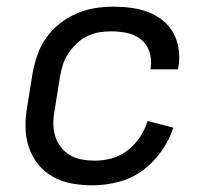

<svg xmlns="http://www.w3.org/2000/svg" viewBox="-20 -548 640 576"><path d="M258 8Q226 8 195.5 2.5Q165 -3 139 -17.5Q113 -32 94.5 -55Q76 -78 66.5 -106.5Q57 -135 56.5 -166.5Q56 -198 62 -230L78 -330Q83 -357 92.5 -384Q102 -411 119 -435Q136 -459 159.5 -477.5Q183 -496 210 -507.5Q237 -519 264.5 -523.5Q292 -528 319 -528Q347 -528 373.5 -524.5Q400 -521 424 -512Q448 -503 468 -487Q488 -471 500 -449Q512 -427 516 -400.5Q520 -374 515 -347L514 -340H431L432 -344Q436 -369 428.5 -392Q421 -415 403 -429.5Q385 -444 361.5 -449Q338 -454 313 -454Q296 -454 277.5 -451Q259 -448 241.5 -439.5Q224 -431 210 -417.5Q196 -404 185 -387.5Q174 -371 168.5 -353.5Q163 -336 160 -318L144 -218Q140 -198 140 -178Q140 -158 145.5 -140Q151 -122 162.5 -107Q174 -92 190 -82.5Q206 -73 225.5 -69.5Q245 -66 265 -66Q290 -66 315.5 -73Q341 -80 363 -97Q385 -114 400 -137Q415 -160 423 -185L500 -165Q488 -128 464 -94Q440 -60 407 -36Q374 -12 334.5 -2Q295 8 258 8Z"/></svg>

Font: Iosevka Extended
Style: Italic
Weight: 400
Width: 7
Italic angle: -9°
Monospace: yes
Designer: Belleve Invis
Foundry: Belleve Invis
Version: Version 32.5.0; ttfautohint (v1.8.4)